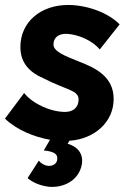

<svg xmlns="http://www.w3.org/2000/svg" viewBox="-25 -553 520 772"><path d="M172 198C229 203 292 174 304 108C311 67 289 37 247 25L254 13C356 6 432 -63 432 -155C432 -247 356 -281 289 -307C233 -329 190 -347 190 -374C190 -402 210 -418 244 -417C292 -414 348 -389 376 -354L456 -455C408 -504 322 -533 249 -533C139 -533 57 -465 57 -364C57 -299 95 -262 148 -239C241 -191 291 -191 291 -153C291 -122 270 -103 237 -103C178 -103 106 -136 72 -179L-5 -76C44 -29 114 -2 176 9L151 52C195 56 208 68 205 88C204 105 188 115 169 114C151 112 138 102 131 93L86 163C106 181 138 194 172 198Z"/></svg>

Font: Fixel Text 20240404
Style: Bold Italic
Weight: 700
Width: 4
Italic angle: -10°
Designer: AlfaBravo + MacPaw
Foundry: Kyrylo Tkachov, Marchela Mozhyna, Serhii Makarenko, Maria Weinstein, Zakhar Kryvoshyya
Version: Version 1.211;Glyphs 3.2 (3225)